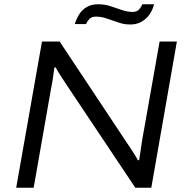

<svg xmlns="http://www.w3.org/2000/svg" viewBox="-20 -881 877 901"><path d="M56 0 177 -686H260L576 -210Q583 -200 592.5 -185.5Q602 -171 611.5 -156Q621 -141 627 -129L633 -130Q636 -148 639.5 -172Q643 -196 646 -217L729 -686H810L690 0H615L295 -479Q283 -497 266.5 -522.5Q250 -548 241 -565L235 -564Q233 -546 229 -518.5Q225 -491 220 -468L138 0ZM331 -768Q338 -792 351.5 -813.5Q365 -835 387 -848Q409 -861 441 -861Q471 -861 498.5 -852Q526 -843 552 -834Q578 -825 603 -825Q622 -825 632.5 -836.5Q643 -848 648 -861H703Q697 -836 682.5 -814.5Q668 -793 645 -779.5Q622 -766 591 -766Q563 -766 535.5 -775.5Q508 -785 481.5 -794Q455 -803 431 -803Q410 -803 399.5 -792Q389 -781 384 -768Z"/></svg>

Font: Archivo SemiExpanded Light
Style: Italic
Weight: 300
Width: 6
Italic angle: -10°
Designer: Hector Gatti
Foundry: Omnibus-Type
Version: Version 2.001